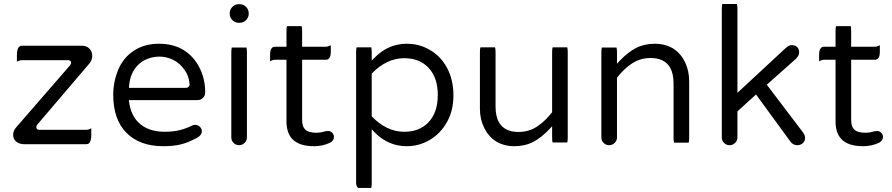

<svg xmlns="http://www.w3.org/2000/svg" viewBox="-20 -718 4406 948"><path d="M63.5 -413.1Q75.7 -420.9 88.9 -420.9H315.4Q323.7 -420.9 327.4 -417.2Q331.1 -413.6 331.1 -408.4Q331.1 -403.3 326.7 -396.5L59.1 -88.4Q44.9 -71.8 44.9 -52.7Q44.9 -33.7 56.6 -22Q72.8 -5.9 100.6 -5.9H405.3Q414.6 -5.9 420.4 -11.2Q430.7 -22 430.7 -51.8V-85Q418.5 -77.1 405.3 -77.1H174.8Q163.1 -77.1 160.2 -85.4Q159.2 -87.4 159.2 -90.3Q159.2 -96.2 163.6 -102.1L423.3 -406.7Q435.5 -423.3 435.5 -442.4Q435.5 -463.9 421.4 -478Q407.2 -492.2 384.8 -492.2H88.9Q79.6 -492.2 74.2 -486.8Q63.5 -476.1 63.5 -446.3Z M916 -304.2Q916 -303.2 916 -301.8Q916 -300.3 916 -298.3Q915 -293 911.1 -289.1Q906.2 -284.2 897.5 -284.2H616.7L617.2 -291.5Q621.1 -347.2 650.4 -384.8Q669.9 -409.2 698.2 -423.3Q731.9 -438.5 766.6 -438.5Q802.2 -438.5 835.4 -422.4Q868.7 -405.8 891.1 -373Q912.1 -345.2 916 -304.2ZM953.6 -38.1Q976.6 -50.8 976.6 -69.8Q976.6 -83 966.6 -92.3Q956.5 -101.6 943.4 -101.6Q934.6 -101.6 928.7 -98.1Q897 -82.5 865.5 -75Q834 -67.4 793.9 -67.4Q709.5 -67.4 663.1 -113.8Q625.5 -151.4 617.2 -215.8L616.2 -223.6H954.1Q971.7 -223.6 982.4 -234.9Q993.2 -246.1 993.2 -261.7Q993.2 -328.6 965.3 -383.3Q938 -437.5 888.7 -469.7Q836.9 -502 765.1 -502Q693.4 -502 641.4 -468Q589.4 -434.1 564 -374.5Q539.1 -314 539.1 -249Q539.1 -127.4 605.5 -61Q670.9 3.9 786.1 3.9Q840.8 3.9 877.2 -6.1Q913.6 -16.1 953.6 -38.1ZM891.1 -373Q891.1 -373 891.1 -373Z M1124.5 -483.4Q1122.1 -477.1 1122.1 -458V-39.1Q1122.1 -23.4 1133.3 -12.2Q1145 -1 1160.2 -1Q1176.3 -1 1187.7 -12.5Q1199.2 -23.9 1199.2 -39.1V-458Q1199.2 -477.1 1196.8 -483.4ZM1158.2 -605.5H1164.1Q1181.6 -605.5 1194.8 -618.7Q1208 -631.8 1208 -649.4V-653.3Q1208 -670.9 1194.8 -684.1Q1181.6 -697.3 1164.1 -697.3H1158.2Q1140.6 -697.3 1127.4 -684.1Q1114.3 -670.9 1114.3 -653.3V-649.4Q1114.3 -631.8 1127.4 -618.7Q1140.6 -605.5 1158.2 -605.5Z M1397 -588.9Q1394.5 -582.5 1394.5 -563.5V-487.3H1338.9Q1328.6 -487.3 1322.8 -481.4Q1313.5 -472.2 1313.5 -448.2V-415Q1325.7 -422.9 1338.9 -422.9H1394.5V-119.1Q1394.5 -60.1 1424.8 -29.8Q1458.5 3.9 1531.2 3.9Q1572.8 3.9 1609.4 -13.2Q1628.9 -23.9 1628.9 -42Q1628.9 -53.7 1620.1 -62.5Q1611.3 -71.3 1599.6 -71.3Q1593.8 -71.3 1585.9 -69.8Q1584 -68.8 1581.5 -68.4Q1562 -62.5 1543.2 -62.5Q1524.4 -62.5 1511.7 -65.9Q1495.1 -69.8 1486.3 -79.1Q1471.7 -93.3 1471.7 -127V-422.9H1587.9Q1598.1 -422.9 1604 -428.7Q1613.3 -438 1613.3 -461.9V-495.1Q1601.1 -487.3 1587.9 -487.3H1471.7V-563.5Q1471.7 -582.5 1469.2 -588.9Z M1975.6 -67.4Q1931.2 -67.4 1890.1 -87.4Q1849.6 -107.9 1817.4 -141.6L1815.4 -143.6V-354.5Q1820.3 -359.4 1823.2 -362.3Q1853 -392.1 1890.1 -410.6Q1931.2 -430.7 1975.6 -430.7Q2052.7 -430.7 2097.2 -381.8Q2141.6 -333.5 2141.6 -249Q2141.6 -160.2 2092.8 -111.3Q2048.8 -67.4 1975.6 -67.4ZM1740.7 -484.4Q1738.3 -478 1738.3 -459V184.6Q1738.3 199.2 1747.6 210H1813Q1815.4 203.6 1815.4 184.6V-79.6Q1829.1 -64.9 1831.1 -63Q1898.4 3.9 1988.3 3.9Q2048.8 3.9 2101.6 -26.9Q2154.3 -57.6 2186.5 -114.7Q2218.8 -170.9 2218.8 -247.6Q2218.8 -324.2 2187 -383.3Q2155.3 -442.4 2100.1 -472.7Q2049.8 -502 1988.3 -502Q1895.5 -502 1827.1 -430.7L1815.4 -418.5V-459Q1815.4 -478 1813 -484.4Z M2352.1 -484.4Q2349.6 -478 2349.6 -459V-181.6Q2349.6 -129.4 2370.6 -86.9Q2391.1 -44.9 2428.2 -20.5Q2467.8 3.9 2519.8 3.9Q2571.8 3.9 2613.3 -17.6Q2654.8 -39.6 2694.3 -82L2706.1 -94.7V-40Q2706.1 -21 2708.5 -14.6H2780.8Q2783.2 -21 2783.2 -40V-459Q2783.2 -478 2780.8 -484.4H2708.5Q2706.1 -478 2706.1 -459V-163.6Q2689.9 -144 2675.8 -129.4Q2651.9 -106 2627.9 -90.8Q2588.9 -66.4 2540 -66.4Q2471.7 -66.4 2444.3 -113.3Q2426.8 -143.1 2426.8 -191.4V-459Q2426.8 -478 2424.3 -484.4Z M2951.7 -483.4Q2949.2 -477.1 2949.2 -458V-39.1Q2949.2 -23.4 2960.4 -12.2Q2972.2 -1 2987.3 -1Q3003.4 -1 3014.9 -12.5Q3026.4 -23.9 3026.4 -39.1V-334.5Q3042.5 -354 3056.6 -368.7Q3080.6 -392.1 3104.5 -407.2Q3143.6 -431.6 3192.4 -431.6Q3260.7 -431.6 3288.1 -384.8Q3305.7 -355 3305.7 -306.6V-39.1Q3305.7 -20 3308.1 -13.7H3380.4Q3382.8 -20 3382.8 -39.1V-316.4Q3382.8 -368.7 3362.3 -411.1Q3342.3 -453.1 3305.2 -477.5Q3265.6 -502 3213.1 -502Q3160.6 -502 3119.1 -480.5Q3077.6 -458.5 3038.1 -416L3026.4 -403.3V-458Q3026.4 -477.1 3023.9 -483.4Z M3546.4 -698.2Q3543.9 -691.9 3543.9 -672.9V-39.1Q3543.9 -23.4 3555.2 -12.2Q3566.9 -1 3582 -1Q3598.1 -1 3609.6 -12.5Q3621.1 -23.9 3621.1 -39.1V-168L3712.9 -251.5L3884.3 -16.6Q3890.1 -9.3 3898.9 -5.1Q3907.7 -1 3916 -1Q3933.6 -1 3945.3 -12.2Q3955.1 -22.5 3955.1 -38.1Q3955.1 -48.8 3946.8 -61.5L3766.1 -299.8L3911.1 -428.7Q3925.8 -445.3 3925.8 -458Q3925.8 -476.1 3916.3 -485.6Q3906.7 -495.1 3888.7 -495.1Q3876.5 -495.1 3862.8 -483.9L3621.1 -259.8V-672.9Q3621.1 -691.9 3618.7 -698.2Z M4107.9 -588.9Q4105.5 -582.5 4105.5 -563.5V-487.3H4049.8Q4039.6 -487.3 4033.7 -481.4Q4024.4 -472.2 4024.4 -448.2V-415Q4036.6 -422.9 4049.8 -422.9H4105.5V-119.1Q4105.5 -60.1 4135.7 -29.8Q4169.4 3.9 4242.2 3.9Q4283.7 3.9 4320.3 -13.2Q4339.8 -23.9 4339.8 -42Q4339.8 -53.7 4331.1 -62.5Q4322.3 -71.3 4310.5 -71.3Q4304.7 -71.3 4296.9 -69.8Q4294.9 -68.8 4292.5 -68.4Q4272.9 -62.5 4254.2 -62.5Q4235.4 -62.5 4222.7 -65.9Q4206.1 -69.8 4197.3 -79.1Q4182.6 -93.3 4182.6 -127V-422.9H4298.8Q4309.1 -422.9 4314.9 -428.7Q4324.2 -438 4324.2 -461.9V-495.1Q4312 -487.3 4298.8 -487.3H4182.6V-563.5Q4182.6 -582.5 4180.2 -588.9Z"/></svg>

Font: YuPearl-Light
Style: Light
Weight: 300
Designer: Max Yao
Foundry: Max-Everyday
Version: Version 1.011; ttfautohint (v1.8.3)